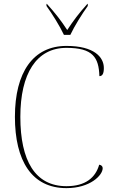

<svg xmlns="http://www.w3.org/2000/svg" viewBox="-20 -961 590 991"><path d="M310 -781H343C364 -826 404 -890 433 -930V-941H431C386 -891 359 -855 327 -806C295 -855 267 -891 222 -941H220V-930C249 -890 289 -826 310 -781ZM323 10C445 10 510 -56 510 -93C510 -102 504 -109 492 -111C473 -44 421 0 323 0C161 0 85 -132 85 -358C85 -581 168 -714 323 -714C459 -714 490 -665 493 -568C509 -568 516 -582 516 -610C516 -666 466 -724 323 -724C151 -724 57 -588 57 -358C57 -131 144 10 323 10Z"/></svg>

Font: Noto Serif Display Thin
Style: Regular
Weight: 100
Designer: Monotype Design Team
Foundry: Monotype Imaging Inc.
Version: Version 2.009